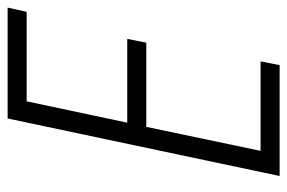

<svg xmlns="http://www.w3.org/2000/svg" viewBox="-145 -609 754 504"><g transform="rotate(-90 232.0 -357.0)"><path d="M22 0 173 -714H464L453 -664H218L162 -400H382L372 -350H151L88 -50H323L313 0Z"/></g></svg>

Font: Noto Sans Display SemiCondensed Light
Style: Italic
Weight: 300
Width: 4
Italic angle: -12°
Designer: Monotype Design Team
Foundry: Monotype Imaging Inc.
Version: Version 1.900